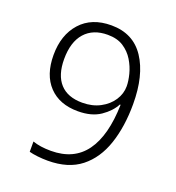

<svg xmlns="http://www.w3.org/2000/svg" viewBox="-133 -831 866 947"><g transform="rotate(20 300.0 -357.5)"><path d="M223 10Q196 10 169.5 7Q143 4 125 -1V-55Q164 -41 221 -41Q341 -41 402 -125Q463 -209 467 -372H463Q442 -332 396.5 -301Q351 -270 279 -270Q182 -270 127 -328Q72 -386 72 -490Q72 -596 130 -660.5Q188 -725 291 -725Q406 -725 465 -636Q524 -547 524 -396Q524 -278 493 -186Q462 -94 396 -42Q330 10 223 10ZM285 -317Q338 -317 378.5 -338.5Q419 -360 441.5 -394.5Q464 -429 464 -468Q464 -495 455 -530.5Q446 -566 426 -599Q406 -632 373 -653.5Q340 -675 290 -675Q213 -675 170.5 -627Q128 -579 128 -489Q128 -405 168 -361Q208 -317 285 -317Z"/></g></svg>

Font: Noto Sans Mono Light
Style: Regular
Weight: 300
Designer: Monotype Design Team
Foundry: Monotype Imaging Inc.
Version: Version 2.014; ttfautohint (v1.8.4.7-5d5b)